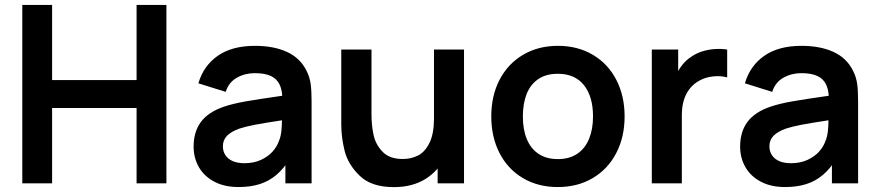

<svg xmlns="http://www.w3.org/2000/svg" viewBox="-20 -740 3544 775"><path d="M70 0V-720H190.3V-416.8H531.3V-720H651.7V0H531.3V-304H190.3V0Z M942.7 15Q885.9 15 844.9 -6.7Q803.9 -28.4 782.7 -65.6Q761.5 -102.8 761.5 -148Q761.5 -208.2 791.2 -248.1Q821 -288.1 884.3 -309.5Q921.2 -321.9 971.3 -330.7Q1021.4 -339.4 1113.8 -352.7Q1126.1 -354.6 1138.7 -356.2Q1151.2 -357.9 1163.2 -359.8L1119.8 -335.7Q1120.1 -373.6 1109.1 -397.6Q1098.2 -421.6 1073.7 -433.1Q1049.2 -444.7 1008.8 -444.7Q968.8 -444.7 936 -426.3Q903.3 -407.9 891 -369.2L780.8 -403.7Q801.3 -474.4 858.9 -514.7Q916.5 -555 1009.2 -555Q1084.4 -555 1138 -530.6Q1191.6 -506.2 1217.2 -454.5Q1230.3 -428.8 1234 -401Q1237.7 -373.2 1237.7 -331.3V0H1132V-117.2L1149.5 -97.8Q1124.6 -58.6 1095.2 -33.7Q1065.8 -8.8 1028.4 3.1Q991 15 942.7 15ZM966.5 -81.2Q1004.9 -81.2 1034.1 -94.9Q1063.2 -108.6 1081 -129Q1098.8 -149.4 1105.8 -170.7Q1113.4 -188.3 1115.8 -211.4Q1118.2 -234.4 1118.2 -261.5V-271.7L1155.2 -260.5L1111.5 -253.4Q1043.8 -243.1 1007.5 -236.1Q971.2 -229.1 945 -220.5Q912.7 -208.6 896.2 -191.8Q879.7 -174.9 879.7 -149.5Q879.7 -129.3 889.7 -113.9Q899.7 -98.5 919.1 -89.8Q938.6 -81.2 966.5 -81.2Z M1569.8 15.3Q1479.3 15.3 1432.2 -30.3Q1385 -75.8 1371.2 -130.5Q1357.5 -185.2 1357.5 -238.5V-540H1479.5V-279.8Q1479.5 -233 1488 -194.7Q1496.4 -156.3 1524.5 -127.2Q1552.5 -98.2 1605.7 -98.2Q1640.3 -98.2 1668.2 -112.8Q1696 -127.3 1713.9 -164Q1731.8 -200.7 1731.8 -262.5L1803.3 -231.8Q1803.3 -162.1 1776.3 -106Q1749.3 -49.8 1696.7 -17.2Q1644 15.3 1569.8 15.3ZM1746.5 0V-167.5H1731.8V-540H1853V0Z M2231.7 15Q2151.5 15 2090.6 -21.2Q2029.7 -57.4 1996.3 -122.2Q1963 -186.9 1963 -270.2Q1963 -353.9 1996.8 -418.6Q2030.7 -483.2 2091.8 -519.1Q2153 -555 2231.7 -555Q2311.9 -555 2373 -518.8Q2434.2 -482.7 2467.7 -417.8Q2501.2 -353 2501.2 -270.2Q2501.2 -186.7 2467.4 -122Q2433.7 -57.2 2372.5 -21.1Q2311.3 15 2231.7 15ZM2231.7 -97.8Q2278.2 -97.8 2310.1 -119.3Q2342 -140.8 2357.8 -179.8Q2373.7 -218.8 2373.7 -270.2Q2373.7 -350.2 2337.2 -396.2Q2300.7 -442.2 2231.7 -442.2Q2184.2 -442.2 2152.8 -420.8Q2121.2 -399.5 2105.9 -360.9Q2090.5 -322.2 2090.5 -270.2Q2090.5 -217 2106.6 -178.2Q2122.8 -139.5 2154.2 -118.7Q2185.8 -97.8 2231.7 -97.8Z M2611 0V-540H2717.5V-408.5L2704.5 -425.5Q2715 -453.2 2731.9 -475.3Q2748.8 -497.5 2771.5 -511.7Q2790.8 -525.1 2815 -532.7Q2839.2 -540.2 2864.8 -542Q2890.3 -543.8 2915.2 -540V-427.5Q2889.6 -434.8 2858.8 -431.6Q2827.9 -428.5 2803.3 -414.7Q2778.9 -401.4 2763.1 -380.7Q2747.2 -359.9 2739.7 -333.9Q2732.2 -307.8 2732.2 -274.3V0Z M3148.7 15Q3091.9 15 3050.9 -6.7Q3009.9 -28.4 2988.7 -65.6Q2967.5 -102.8 2967.5 -148Q2967.5 -208.2 2997.2 -248.1Q3027 -288.1 3090.3 -309.5Q3127.2 -321.9 3177.3 -330.7Q3227.4 -339.4 3319.8 -352.7Q3332.1 -354.6 3344.7 -356.2Q3357.2 -357.9 3369.2 -359.8L3325.8 -335.7Q3326.1 -373.6 3315.1 -397.6Q3304.2 -421.6 3279.7 -433.1Q3255.2 -444.7 3214.8 -444.7Q3174.8 -444.7 3142 -426.3Q3109.3 -407.9 3097 -369.2L2986.8 -403.7Q3007.3 -474.4 3064.9 -514.7Q3122.5 -555 3215.2 -555Q3290.4 -555 3344 -530.6Q3397.6 -506.2 3423.2 -454.5Q3436.3 -428.8 3440 -401Q3443.7 -373.2 3443.7 -331.3V0H3338V-117.2L3355.5 -97.8Q3330.6 -58.6 3301.2 -33.7Q3271.8 -8.8 3234.4 3.1Q3197 15 3148.7 15ZM3172.5 -81.2Q3210.9 -81.2 3240.1 -94.9Q3269.2 -108.6 3287 -129Q3304.8 -149.4 3311.8 -170.7Q3319.4 -188.3 3321.8 -211.4Q3324.2 -234.4 3324.2 -261.5V-271.7L3361.2 -260.5L3317.5 -253.4Q3249.8 -243.1 3213.5 -236.1Q3177.2 -229.1 3151 -220.5Q3118.7 -208.6 3102.2 -191.8Q3085.7 -174.9 3085.7 -149.5Q3085.7 -129.3 3095.7 -113.9Q3105.7 -98.5 3125.1 -89.8Q3144.6 -81.2 3172.5 -81.2Z"/></svg>

Font: Hauora
Style: Regular
Weight: 400
Designer: Wayne Shih
Foundry: WCYS
Version: Version 1.001